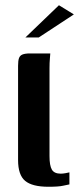

<svg xmlns="http://www.w3.org/2000/svg" viewBox="-20 -709 302 733"><path d="M165 4Q103 4 76 -18.5Q49 -41 49 -98V-458Q49 -477 52.5 -487Q56 -497 66 -501Q76 -505 95 -505H172Q172 -502 170.5 -486Q169 -470 169 -449V-113Q169 -77 178 -61.5Q187 -46 212 -46Q220 -46 231 -48Q242 -50 245 -51V-5Q238 -4 221 0Q204 4 165 4ZM77 -566 205 -689 262 -654 128 -566Z"/></svg>

Font: Genos SemiBold
Style: Regular
Weight: 600
Designer: Robert E. Leuschke
Foundry: Robert E. Leuschke
Version: Version 1.010